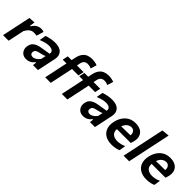

<svg xmlns="http://www.w3.org/2000/svg" viewBox="223 -1918 3102 3102"><g transform="rotate(45 1774.0 -366.5)"><path d="M16.5 0Q28 -54 38.8 -104.2Q49.5 -154.5 62.5 -217L73 -266.5Q84 -318.5 96.5 -377Q109 -435.5 122 -498L230.5 -504.5L217.5 -414H228.5Q267 -475 306.5 -493Q346 -511 380 -511Q396.5 -511 413.2 -508Q430 -505 442.5 -500.5L405.5 -377Q386.5 -380.5 370.5 -381.5Q354.5 -382.5 337 -382.5Q318.5 -382.5 296 -374.8Q273.5 -367 249.8 -344.5Q226 -322 203 -278L188.5 -210.5Q176.5 -153.5 166 -104Q155.5 -54.5 143.5 0Z M550 11.5Q501.5 11.5 469 -12.2Q436.5 -36 423.5 -74.8Q410.5 -113.5 420.5 -159Q430.5 -205.5 456.8 -232.2Q483 -259 520 -272.8Q557 -286.5 599 -293L761.5 -319.5Q770.5 -359.5 744.8 -382.5Q719 -405.5 663.5 -405.5Q628 -405.5 584.2 -394.5Q540.5 -383.5 490.5 -363L511 -477Q546.5 -489 598.2 -499.8Q650 -510.5 700 -510.5Q806.5 -510.5 853.8 -457.8Q901 -405 881.5 -315.5Q876 -291.5 870.5 -265.5Q865 -239.5 859 -210L849 -162.5Q841.5 -126.5 832.8 -86.5Q824 -46.5 814.5 0H701L709 -65H699Q641.5 11.5 550 11.5ZM604 -88Q634.5 -88 667 -108.8Q699.5 -129.5 724 -164.5L742 -248.5Q730.5 -241 709.5 -234Q688.5 -227 635 -215.5Q600.5 -208.5 577.2 -195.8Q554 -183 548.5 -153.5Q542.5 -122.5 558.5 -105.2Q574.5 -88 604 -88Z M1359.5 0Q1371 -54 1381.5 -104.5Q1392 -155 1405.5 -217L1416 -266.5Q1422 -297 1429.2 -331Q1436.5 -365 1444.5 -401.5H1357.5L1378 -498H1465Q1468.5 -515.5 1472.2 -533Q1476 -550.5 1479.5 -567.5Q1494.5 -635.5 1524.5 -674.8Q1554.5 -714 1596 -730.2Q1637.5 -746.5 1686.5 -746.5Q1720 -746.5 1752.8 -740.5Q1785.5 -734.5 1809 -724L1777.5 -620.5Q1739 -639.5 1697 -639.5Q1653.5 -639.5 1630 -617.2Q1606.5 -595 1598 -551.5Q1595 -540 1591.8 -523Q1588.5 -506 1586.5 -498H1739L1718.5 -401.5H1571L1532.5 -217.5Q1519 -155 1508.5 -104.8Q1498 -54.5 1486.5 0ZM979.5 0Q991.5 -54.5 1002 -104.5Q1012.5 -154.5 1025.5 -217L1036 -267Q1042.5 -297 1049.8 -331.2Q1057 -365.5 1064.5 -401.5H978L998.5 -498H1085Q1089 -515.5 1092.5 -533Q1096 -550.5 1099.5 -567.5Q1114.5 -635.5 1144.8 -674.8Q1175 -714 1216.5 -730.2Q1258 -746.5 1307 -746.5Q1340.5 -746.5 1373.2 -740.5Q1406 -734.5 1429.5 -724L1398 -620.5Q1359 -639.5 1317 -639.5Q1274 -639.5 1250.5 -617.2Q1227 -595 1218 -551.5Q1215.5 -540 1212.2 -523Q1209 -506 1207 -498H1359.5L1338.5 -401.5H1191.5L1152.5 -217.5Q1139.5 -155 1128.8 -104.5Q1118 -54 1106.5 0Z M1852 11.5Q1803.5 11.5 1771 -12.2Q1738.5 -36 1725.5 -74.8Q1712.5 -113.5 1722.5 -159Q1732.5 -205.5 1758.8 -232.2Q1785 -259 1822 -272.8Q1859 -286.5 1901 -293L2063.5 -319.5Q2072.5 -359.5 2046.8 -382.5Q2021 -405.5 1965.5 -405.5Q1930 -405.5 1886.2 -394.5Q1842.5 -383.5 1792.5 -363L1813 -477Q1848.5 -489 1900.2 -499.8Q1952 -510.5 2002 -510.5Q2108.5 -510.5 2155.8 -457.8Q2203 -405 2183.5 -315.5Q2178 -291.5 2172.5 -265.5Q2167 -239.5 2161 -210L2151 -162.5Q2143.5 -126.5 2134.8 -86.5Q2126 -46.5 2116.5 0H2003L2011 -65H2001Q1943.5 11.5 1852 11.5ZM1906 -88Q1936.5 -88 1969 -108.8Q2001.5 -129.5 2026 -164.5L2044 -248.5Q2032.5 -241 2011.5 -234Q1990.5 -227 1937 -215.5Q1902.5 -208.5 1879.2 -195.8Q1856 -183 1850.5 -153.5Q1844.5 -122.5 1860.5 -105.2Q1876.5 -88 1906 -88Z M2507 12.5Q2419.5 12.5 2360.5 -22.5Q2301.5 -57.5 2277.8 -121.5Q2254 -185.5 2272 -272Q2294.5 -380.5 2363.8 -445.5Q2433 -510.5 2535.5 -510.5Q2611.5 -510.5 2659.2 -481.8Q2707 -453 2724.2 -402Q2741.5 -351 2725 -284.5Q2717 -253.5 2707.5 -227H2391Q2385.5 -161.5 2424.8 -127.5Q2464 -93.5 2533.5 -93.5Q2566.5 -93.5 2607 -102.5Q2647.5 -111.5 2680 -129.5L2663 -18.5Q2643 -7.5 2600.8 2.5Q2558.5 12.5 2507 12.5ZM2537.5 -416Q2499 -416 2463.8 -389.8Q2428.5 -363.5 2408.5 -308L2616.5 -311.5Q2621.5 -354.5 2601 -385.2Q2580.5 -416 2537.5 -416Z M2771 0Q2782.5 -54 2793.2 -104.8Q2804 -155.5 2817 -217L2875.5 -493Q2888.5 -554.5 2901 -613.8Q2913.5 -673 2926 -732.5L3055.5 -744.5Q3043 -685 3030 -623.2Q3017 -561.5 3002.5 -493.5L2944 -217Q2931 -154.5 2920.2 -104.2Q2909.5 -54 2898 0Z M3300.5 12.5Q3213 12.5 3154 -22.5Q3095 -57.5 3071.2 -121.5Q3047.5 -185.5 3065.5 -272Q3088 -380.5 3157.2 -445.5Q3226.5 -510.5 3329 -510.5Q3405 -510.5 3452.8 -481.8Q3500.5 -453 3517.8 -402Q3535 -351 3518.5 -284.5Q3510.5 -253.5 3501 -227H3184.5Q3179 -161.5 3218.2 -127.5Q3257.5 -93.5 3327 -93.5Q3360 -93.5 3400.5 -102.5Q3441 -111.5 3473.5 -129.5L3456.5 -18.5Q3436.5 -7.5 3394.2 2.5Q3352 12.5 3300.5 12.5ZM3331 -416Q3292.5 -416 3257.2 -389.8Q3222 -363.5 3202 -308L3410 -311.5Q3415 -354.5 3394.5 -385.2Q3374 -416 3331 -416Z"/></g></svg>

Font: Commissioner SemiBold
Style: Italic
Weight: 600
Italic angle: -12°
Designer: Kostas Bartsokas
Foundry: Kostas Bartsokas
Version: Version 1.000; ttfautohint (v1.8.3)